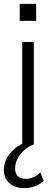

<svg xmlns="http://www.w3.org/2000/svg" viewBox="-49 -748 261 993"><path d="M66 0V-531H126V0ZM53 -640V-728H138V-640ZM77 225Q31 225 1 200Q-29 175 -29 132Q-29 95 -10.5 64.5Q8 34 37.5 12.5Q67 -9 100 -18H124V0Q102 7 80 25.5Q58 44 43.5 69.5Q29 95 29 125Q29 148 43 162.5Q57 177 83 177Q103 177 123.5 168.5Q144 160 159 144L177 187Q159 205 132.5 215Q106 225 77 225Z"/></svg>

Font: Plus Jakarta Sans Light
Style: Regular
Weight: 300
Designer: Gumpita Rahayu
Foundry: Tokotype
Version: Version 2.006; ttfautohint (v1.8.4.7-5d5b)